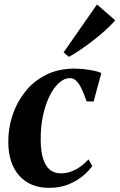

<svg xmlns="http://www.w3.org/2000/svg" viewBox="-20 -850 548 880"><path d="M205 11Q118.5 11 68.5 -44.5Q18.5 -100 18 -199.5Q17.5 -261.5 37 -321Q56.5 -380.5 94.8 -429Q133 -477.5 190 -506.5Q247 -535.5 322 -535.5Q350.5 -535.5 385.2 -530.5Q420 -525.5 444.5 -515.5L409 -384.5L377 -385.5Q364.5 -421.5 353 -445Q341.5 -468.5 328.8 -480.2Q316 -492 300 -492Q275.5 -492 251.5 -471Q227.5 -450 208.2 -412Q189 -374 177.5 -322Q166 -270 166.5 -207Q167 -155 178 -121.2Q189 -87.5 209.2 -71.5Q229.5 -55.5 258 -55.5Q284.5 -55.5 308 -64.5Q331.5 -73.5 351.2 -88.2Q371 -103 385.5 -119.5L403 -89Q387 -66.5 359.5 -43.5Q332 -20.5 293.5 -4.8Q255 11 205 11ZM271.5 -610 424.5 -829.5 508 -757Q496.5 -743 477.5 -724.8Q458.5 -706.5 435 -687Q411.5 -667.5 386.5 -649Q361.5 -630.5 338 -615Q314.5 -599.5 295.5 -589.5Z"/></svg>

Font: Merriweather 96pt
Style: Bold Italic
Weight: 700
Italic angle: -7.8°
Version: Version 2.101